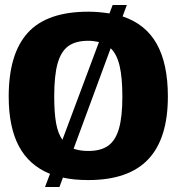

<svg xmlns="http://www.w3.org/2000/svg" viewBox="-20 -709 710 772"><path d="M181 -10Q97 -44 56 -121Q15 -198 15 -321Q15 -493 92 -577.5Q169 -662 335 -662Q375 -662 420 -655L433 -689H490L473 -643Q566 -612 610.5 -532Q655 -452 655 -321Q655 -152 576 -68.5Q497 15 335 15Q276 15 233 5L219 43H161ZM378 -540Q356 -545 335 -545Q284 -545 254.5 -523.5Q225 -502 211.5 -453.5Q198 -405 198 -321Q198 -256 205.5 -214Q213 -172 231 -147ZM472 -321Q472 -397 461 -444Q450 -491 425 -515L276 -111Q302 -102 335 -102Q386 -102 415.5 -123.5Q445 -145 458.5 -192.5Q472 -240 472 -321Z"/></svg>

Font: Pridi
Style: Bold
Weight: 700
Designer: Katatrad Team
Foundry: CadsonDemak
Version: Version 1.001